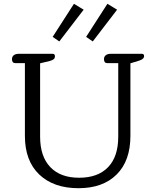

<svg xmlns="http://www.w3.org/2000/svg" viewBox="-20 -978 821 1010"><path d="M257 -784 369 -958 420 -927 292 -760ZM433 -784 545 -958 596 -927 468 -760ZM111 -263V-646H60Q43 -646 43 -667Q43 -680 52.5 -687.5Q62 -695 79 -695H257Q269 -695 269 -682Q269 -672 262.5 -666.5Q256 -661 241 -657L191 -645V-259Q191 -155 244.5 -99Q298 -43 396 -43Q495 -43 548.5 -98.5Q602 -154 602 -259V-646H544Q527 -646 527 -667Q527 -680 536.5 -687.5Q546 -695 563 -695H726Q738 -695 738 -683Q738 -667 712 -659L666 -645V-263Q666 -132 593.5 -60Q521 12 393 12Q262 12 186.5 -60Q111 -132 111 -263Z"/></svg>

Font: Maitree
Style: Regular
Weight: 400
Designer: CadsonDemak Team
Foundry: CadsonDemak
Version: Version 1.000